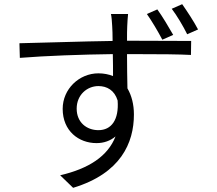

<svg xmlns="http://www.w3.org/2000/svg" viewBox="-20 -843 1040 919"><path d="M928 -702C907 -742 875 -790 852 -823L802 -801C827 -768 855 -721 876 -679ZM809 -676C788 -713 757 -765 733 -798L683 -776C707 -742 736 -693 757 -653ZM451 -220C395 -220 347 -257 347 -323C347 -389 397 -431 451 -431C492 -431 528 -411 543 -362C550 -269 513 -220 451 -220ZM588 -648C588 -677 588 -702 589 -718C589 -730 592 -766 593 -776H511C514 -765 516 -737 517 -718C518 -703 519 -677 519 -647C369 -645 182 -638 73 -636L75 -566C199 -576 370 -582 520 -584C521 -547 521 -509 521 -479C501 -487 477 -492 451 -492C359 -492 280 -417 280 -322C280 -216 357 -158 442 -158C477 -158 508 -169 533 -190C496 -95 405 -36 268 -4L330 56C558 -13 621 -159 621 -295C621 -343 610 -386 590 -420C589 -465 588 -527 588 -584H607C752 -584 839 -583 894 -580L895 -647C849 -647 732 -648 608 -648Z"/></svg>

Font: Genne Gothic Normal
Style: Regular
Weight: 350
Designer: Ryoko NISHIZUKA (kana & ideographs); Paul D. Hunt (Latin, Greek & Cyrillic); Wenlong ZHANG (bopomofo); Sandoll Communica
Foundry: Adobe Systems Incorporated
Version: Version 1.004;PS 1.004;hotconv 16.6.51;makeotf.lib2.5.65220